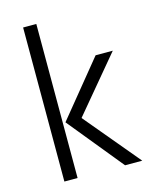

<svg xmlns="http://www.w3.org/2000/svg" viewBox="-107 -771 669 843"><g transform="rotate(-15 227.0 -350.0)"><path d="M356 0 151.9 -250 356 -500H434.1L225.1 -250L434.1 0ZM80.1 0V-700.2H140.1V0Z"/></g></svg>

Font: Abel
Style: Regular
Weight: 400
Designer: Matthew Desmond
Foundry: Matthew Desmond
Version: Version 1.002